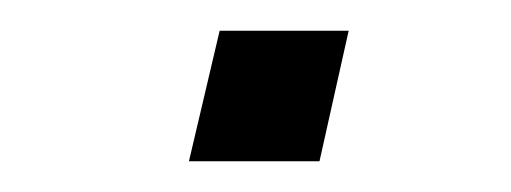

<svg xmlns="http://www.w3.org/2000/svg" viewBox="-20 -105 333 125"><path d="M103 0 123 -85H207L188 0Z"/></svg>

Font: Coval
Style: ExtraLight Italic
Weight: 200
Foundry: Context Ltd
Version: Version 001.000